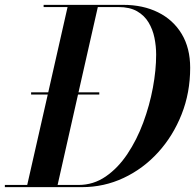

<svg xmlns="http://www.w3.org/2000/svg" viewBox="-42 -770 802 790"><path d="M295 0H-22V-9H70L154.5 -381H86V-390H156.5L236 -741H137.5V-750H465Q546.5 -750 608.5 -719.2Q670.5 -688.5 705.5 -630.5Q740.5 -572.5 740.5 -491Q740.5 -388.5 705.2 -299.5Q670 -210.5 608.5 -143Q547 -75.5 466.5 -37.8Q386 0 295 0ZM366.5 -381H279L195 -9H281Q342.5 -9 393 -43.8Q443.5 -78.5 482.2 -136.5Q521 -194.5 547.2 -265.2Q573.5 -336 587 -408.8Q600.5 -481.5 600.5 -545.5Q600.5 -580 593.5 -614.5Q586.5 -649 569.2 -677.8Q552 -706.5 521.8 -723.8Q491.5 -741 445 -741H360.5L281 -390H366.5Z"/></svg>

Font: Bodoni* 24pt Medium
Style: Italic
Weight: 500
Italic angle: -13°
Version: Version 2.3